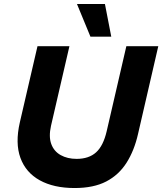

<svg xmlns="http://www.w3.org/2000/svg" viewBox="-20 -937 818 968"><path d="M509 -917 541 -752H436L368 -917ZM356 11Q251 11 180.5 -28Q110 -67 83 -141Q56 -215 80 -320L169 -704H330L237 -302Q225 -248 238.5 -211Q252 -174 286 -155Q320 -136 366 -136Q428 -136 464.5 -169Q501 -202 518 -276L617 -704H778L676 -262Q657 -178 618 -116.5Q579 -55 515.5 -22Q452 11 356 11Z"/></svg>

Font: Prodigy Sans
Style: Bold Italic
Weight: 700
Italic angle: -13°
Designer: Wei Huang
Foundry: Wei Huang
Version: Version 1.003; ttfautohint (v1.8.3)